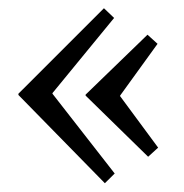

<svg xmlns="http://www.w3.org/2000/svg" viewBox="-20 -431 438 457"><path d="M229.6 5.1 23.8 -205V-207.9L227.4 -411.4L251.6 -388.3L104.9 -209.4V-207.9L253 -18ZM332.6 -57.9 183.7 -203.5V-205.7L331.1 -348.4L355 -326.7L265.9 -203.5V-202.1L356.4 -79.6Z"/></svg>

Font: Parastoo
Style: Regular
Weight: 400
Foundry: Saber Rastikerdar (saber.rastikerdar@gmail.com)
Version: Version 3.000